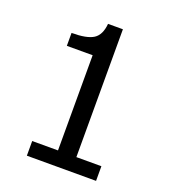

<svg xmlns="http://www.w3.org/2000/svg" viewBox="-134 -826 813 923"><g transform="rotate(20 272.5 -364.5)"><path d="M464 -75V0H110V-75H242V-562H110V-628Q188 -628 221.5 -649.5Q255 -671 260 -729H336V-75Z"/></g></svg>

Font: Yekan
Style: Regular
Weight: 400
Designer: ParsMizban Co
Foundry: ParsMizban Co
Version: Version 2.000